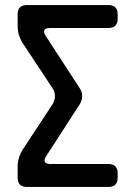

<svg xmlns="http://www.w3.org/2000/svg" viewBox="-20 -730 537 762"><path d="M87 12H410Q447 12 447 -25V-42Q447 -79 410 -79H180Q157 -79 157 -94Q157 -101 163 -110L297 -317Q306 -332 306 -348Q306 -366 297 -379L161 -588Q155 -597 155 -604Q155 -619 178 -619H410Q447 -619 447 -656V-673Q447 -710 410 -710H87Q50 -710 50 -673V-627Q50 -591 70 -559L189 -379Q198 -366 198 -348Q198 -332 189 -317L70 -136Q50 -104 50 -68V-25Q50 12 87 12Z"/></svg>

Font: WDXL Lubrifont SC
Style: Regular
Weight: 400
Designer: [WDXL Lubrifont] Copyright 2020-2022 (c) NightFurySL2001, Skr-ZERO; [ZCOOL QingKe HuangYou] Copyright 2018-2022 (c) The 
Version: Version 2.001;hotconv 1.1.1;makeotfexe 2.6.0